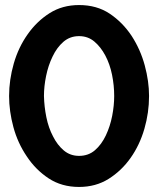

<svg xmlns="http://www.w3.org/2000/svg" viewBox="-20 -730 626 760"><path d="M293 10Q224 10 172.5 -24Q121 -58 86 -111Q50 -164 33 -227Q16 -290 16 -350Q16 -414 34.5 -478.5Q53 -543 90 -595Q126 -646 176.5 -678Q227 -710 293 -710Q363 -710 414 -676Q465 -642 501 -588Q536 -534 553 -471Q570 -408 570 -350Q570 -284 551.5 -220Q533 -156 497 -105Q461 -54 410 -22Q359 10 293 10ZM154 -350Q155 -308 163.5 -266Q172 -224 190 -190Q207 -156 232.5 -134.5Q258 -113 293 -113Q330 -113 356 -135.5Q382 -158 399 -194Q416 -230 424 -271Q432 -312 432 -350Q432 -392 423.5 -434Q415 -476 397 -510Q379 -544 353.5 -565.5Q328 -587 293 -587Q257 -587 231 -564.5Q205 -542 188 -506Q171 -471 162.5 -429.5Q154 -388 154 -350Z"/></svg>

Font: Rising Sun
Style: Bold
Weight: 700
Designer: Matt McInerney, Pablo Impallari, Rodrigo Fuenzalida (Raleway font), Stephen Hutchings (Greek), Cristiano Sobral (main ch
Foundry: The Rising Sun Project Authors
Version: Version 4.327; ttfautohint (v1.8.4.7-5d5b-dirty)